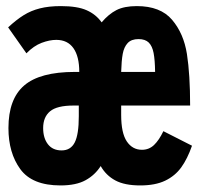

<svg xmlns="http://www.w3.org/2000/svg" viewBox="-20 -578 640 614"><path d="M7 -168.5Q7 -261.5 57.5 -304.8Q108 -348 219 -348H233.5Q233.5 -397.5 214.8 -424Q196 -450.5 160 -450.5Q138.5 -450.5 113.2 -441Q88 -431.5 64.5 -407.5L6 -490.5Q32.5 -515 55.8 -529.5Q79 -544 107.5 -551.2Q136 -558.5 174.5 -558.5Q227.5 -558.5 257.2 -545.2Q287 -532 305 -506.5Q327.5 -533 352.5 -545.8Q377.5 -558.5 417.5 -558.5Q493 -558.5 530.2 -514.8Q567.5 -471 577.8 -405.2Q588 -339.5 588 -240.5H367.5V-210.5Q367.5 -152.5 385.5 -125.8Q403.5 -99 434 -99Q456.5 -99 472.5 -114.2Q488.5 -129.5 502.5 -158.5L594 -112Q579.5 -70.5 559.8 -43Q540 -15.5 508.2 -0.2Q476.5 15 428.5 15Q378.5 15 348.8 -1Q319 -17 302 -47Q284 -18.5 253.8 -1.8Q223.5 15 173.5 15Q83 15 45 -37Q7 -89 7 -168.5ZM232 -206V-240.5H215.5Q162 -240.5 140 -222Q118 -203.5 118 -168.5Q118 -136.5 133.2 -116.8Q148.5 -97 177 -97Q206 -97 219 -122.5Q232 -148 232 -206ZM423 -453Q400 -453 388.2 -440.2Q376.5 -427.5 372.5 -405.8Q368.5 -384 367.5 -348H476Q475.5 -386.5 471.2 -408.5Q467 -430.5 455.8 -441.8Q444.5 -453 423 -453Z"/></svg>

Font: JuliaMono Black
Style: Regular
Weight: 900
Monospace: yes
Designer: cormullion
Foundry: corm
Version: Version 0.054; ttfautohint (v1.8.4)